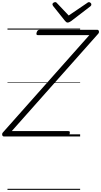

<svg xmlns="http://www.w3.org/2000/svg" viewBox="-70 -1277 946 1797"><path d="M-35 0Q-42 0 -46 -6Q-50 -12 -50 -20.5Q-50 -29 -44 -36L766 -948H285Q275 -948 272 -954Q269 -960 273 -973Q277 -986 283.5 -992Q290 -998 299 -998H841Q852 -998 855.5 -985Q859 -972 849 -961L40 -50H570Q581 -50 583 -44Q585 -38 582 -25Q579 -12 572.5 -6Q566 0 556 0ZM762 -1257Q771 -1257 778 -1250Q785 -1243 785 -1236Q785 -1230 783 -1226Q781 -1222 776 -1218L595 -1079Q585 -1073 578 -1069.5Q571 -1066 563 -1066Q556 -1066 550.5 -1070Q545 -1074 539 -1081L427 -1221Q424 -1226 422.5 -1230Q421 -1234 421 -1237Q421 -1246 430 -1251.5Q439 -1257 446 -1257Q453 -1257 456.5 -1254.5Q460 -1252 464 -1247L573 -1132L741 -1246Q749 -1252 753 -1254.5Q757 -1257 762 -1257ZM0 490H680V500H0ZM0 -20H680V0H0ZM0 -505H680V-500H0ZM0 -1010H680V-1000H0Z"/></svg>

Font: Playwrite BE VLG Guides
Style: Regular
Weight: 400
Designer: Veronika Burian, José Scaglione
Foundry: TypeTogether
Version: Version 1.003